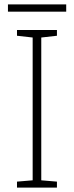

<svg xmlns="http://www.w3.org/2000/svg" viewBox="-20 -850 334 870"><path d="M280 -830H16V-797H280ZM238 0V-27L167 -33V-680L238 -688V-714H57V-688L128 -680V-33L57 -27V0Z"/></svg>

Font: Noto Sans Georgian ExtraLight
Style: Regular
Weight: 200
Designer: Monotype Design Team, Akaki Razmadze
Foundry: Google LLC
Version: Version 2.005